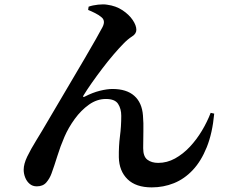

<svg xmlns="http://www.w3.org/2000/svg" viewBox="-20 -806 1040 866"><path d="M377.5 -761.2 379.7 -775.9Q398 -782.4 422.4 -785Q446.7 -787.7 463.1 -784.8Q502.7 -779.6 532.4 -759.9Q562 -740.2 578.5 -715.8Q595 -691.3 595 -671.4Q595 -653.8 575.7 -641.6Q556.4 -629.5 535.5 -607.7Q516.4 -588.2 491.7 -559.4Q467.1 -530.6 442 -497.6Q416.9 -464.6 394.3 -432.5Q371.8 -400.4 356.5 -375.3Q354 -370.5 355.5 -369Q357 -367.4 361.8 -370Q398.2 -388.7 430.8 -396.7Q463.4 -404.7 487.3 -404.7Q551 -404.7 585.7 -373.8Q620.4 -343 624.8 -285.4Q627.7 -249.9 626.7 -214.5Q625.8 -179.1 625.8 -137.7Q625.8 -100 644.7 -85.7Q663.6 -71.3 693.6 -71.3Q733.4 -71.3 769.5 -91.2Q805.6 -111.2 836.3 -143.9Q867 -176.7 890.8 -216.6Q914.7 -256.5 930.2 -297.1L946.2 -293.5Q938.1 -205.4 912.6 -142.1Q887.1 -78.8 849.2 -38.7Q811.4 1.4 764.2 20.3Q717 39.2 664.5 39.2Q593.1 39.2 555.3 2.4Q517.5 -34.5 516 -96.4Q515.3 -147.6 521.1 -191.7Q526.9 -235.8 526.9 -283.9Q526.9 -315.5 512.6 -337.5Q498.3 -359.6 457.7 -359.6Q417.2 -359.6 381.4 -334.1Q345.6 -308.7 317.1 -269.5Q288.6 -230.4 270.6 -188.6Q252.2 -146.1 238.7 -102.3Q225.1 -58.5 212.2 -23.1Q204 -0.6 188.9 16.9Q173.8 34.5 145.8 34.5Q126.9 34.5 113.8 23.3Q100.6 12.2 93.7 -5.2Q86.8 -22.5 86.8 -40.4Q86.8 -66.3 102.7 -99.5Q118.7 -132.6 143.5 -172.8Q168.4 -213 195.6 -259.9Q215.8 -293.9 243.8 -341.7Q271.9 -389.6 302.7 -441.6Q333.6 -493.7 362.2 -542.6Q390.9 -591.5 412.2 -629.2Q433.5 -666.9 442.6 -684.2Q450 -699.1 448.5 -709.9Q447 -720.7 438.4 -727.7Q427 -737.9 409.2 -746.8Q391.5 -755.7 377.5 -761.2Z"/></svg>

Font: Early Summer Mincho VF
Style: Regular
Weight: 250
Designer: GuiWonder
Version: Version 1.002